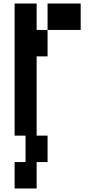

<svg xmlns="http://www.w3.org/2000/svg" viewBox="-20 -900 540 1090"><path d="M188 -730H250V-580H188V-130H250V20H188V170H63V20H125V-130H63V-880H188ZM438 -880V-730H250V-880Z"/></svg>

Font: 2P VHS
Style: Regular
Weight: 400
Designer: CodeMan38
Foundry: CodeMan38
Version: Version 3.000